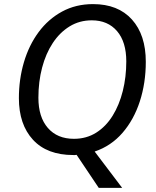

<svg xmlns="http://www.w3.org/2000/svg" viewBox="-20 -745 761 935"><path d="M461 170 353 9Q349 10 345 10Q341 10 337 10Q209 10 140.5 -64.5Q72 -139 72 -267Q72 -359 96.5 -442Q121 -525 168 -588.5Q215 -652 282 -688.5Q349 -725 433 -725Q555 -725 622.5 -650Q690 -575 690 -444Q690 -341 661 -251.5Q632 -162 576.5 -98Q521 -34 441 -7L575 170ZM340 -69Q401 -69 448.5 -99Q496 -129 528.5 -181.5Q561 -234 578 -302Q595 -370 595 -446Q595 -541 550 -593.5Q505 -646 427 -646Q367 -646 319 -616.5Q271 -587 237 -535.5Q203 -484 185 -415.5Q167 -347 167 -269Q167 -175 213 -122Q259 -69 340 -69Z"/></svg>

Font: Noto Sans IKEA
Style: Italic
Weight: 400
Italic angle: -12°
Designer: Monotype Design Team
Foundry: Monotype Imaging Inc.
Version: Version 2.001